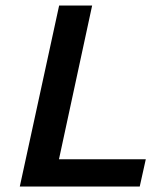

<svg xmlns="http://www.w3.org/2000/svg" viewBox="-20 -678 591 698"><path d="M52 0 195 -658H315L173 0ZM89 0 110 -99H510L488 0Z"/></svg>

Font: Ysabeau Office
Style: Bold Italic
Weight: 700
Italic angle: -12°
Designer: Christian Thalmann (Catharsis Fonts)
Version: Version 2.001;gftools[0.9.30]; featfreeze: tnum,lnum,ss02